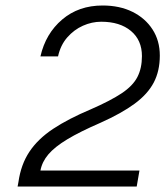

<svg xmlns="http://www.w3.org/2000/svg" viewBox="-20 -678 601 698"><path d="M127 -58H487L477 0H44L47 -16Q56 -80 87 -126.5Q118 -173 173 -209.5Q228 -246 311 -281Q382 -312 422.5 -339Q463 -366 479.5 -398Q496 -430 496 -474Q496 -532 456 -565.5Q416 -599 348 -599Q314 -599 281.5 -584.5Q249 -570 224.5 -542Q200 -514 191 -473H127Q146 -556 206 -607Q266 -658 353 -658Q415 -658 461.5 -635Q508 -612 534.5 -571Q561 -530 561 -476Q561 -420 539 -378Q517 -336 469.5 -301Q422 -266 346 -232Q270 -199 224.5 -171.5Q179 -144 156 -117Q133 -90 127 -58Z"/></svg>

Font: Overused Grotesk Book
Style: Italic
Weight: 350
Italic angle: -10°
Version: Version 0.003